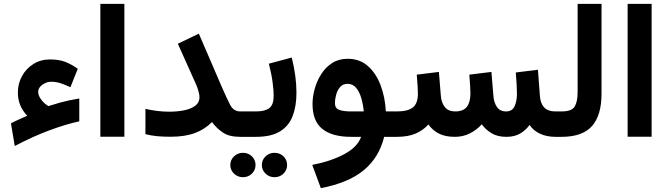

<svg xmlns="http://www.w3.org/2000/svg" viewBox="-20 -707 3454 992"><path d="M177.2 -231.9Q177.2 -213.9 192.4 -193.1Q207.5 -172.4 230 -158.7Q264.6 -169.9 289.6 -176.8Q314.5 -183.6 337.6 -188.5Q360.8 -193.4 389.6 -198.2V-80.1Q319.3 -64.9 234.1 -33.2Q148.9 -1.5 56.2 47.4L36.6 -69.8Q56.6 -80.6 77.4 -89.6Q98.1 -98.6 120.6 -108.9Q72.3 -159.7 72.3 -228.5Q72.3 -275.4 93.8 -314.2Q115.2 -353 152.8 -376.5Q190.4 -399.9 238.3 -399.9Q285.2 -399.9 317.6 -387.2Q350.1 -374.5 381.8 -351.6L343.8 -256.3Q319.8 -268.1 294.9 -276.4Q270 -284.7 244.6 -284.7Q220.7 -284.7 199 -269.3Q177.2 -253.9 177.2 -231.9Z M622.6 -687V-0.5H498.5V-687Z M1010.7 -204.6Q1010.7 -217.3 1005.1 -237.1Q999.5 -256.8 993.2 -270.5L898.9 -481L1007.3 -533.2L1126.5 -256.8Q1150.9 -200.7 1168.7 -166Q1186.5 -131.3 1221.2 -131.3H1241.2V0H1221.2Q1165.5 0 1133.3 -21Q1101.1 -42 1075.2 -76.2Q1038.6 -39.1 987.3 -19.8Q936 -0.5 861.8 -0.5Q820.8 -0.5 791.3 -3.4Q761.7 -6.3 731.4 -13.7V-144.5Q795.4 -129.9 854.5 -129.9Q895 -129.9 930.7 -137Q966.3 -144 988.5 -160.4Q1010.7 -176.8 1010.7 -204.6Z M1303.2 0H1221.2V-131.3H1302.2Q1349.6 -131.3 1371.8 -148.7Q1394 -166 1394 -212.4Q1394 -239.3 1388.4 -282Q1382.8 -324.7 1369.1 -377.9L1487.3 -409.7Q1511.7 -313 1511.7 -227.5Q1511.7 -159.2 1492.2 -107.9Q1472.7 -56.6 1427 -28.3Q1381.3 0 1303.2 0ZM1333 145.5Q1333 119.1 1352.1 100.8Q1371.1 82.5 1398.4 82.5Q1425.8 82.5 1444.6 100.8Q1463.4 119.1 1463.4 145.5Q1463.4 171.9 1444.6 190.2Q1425.8 208.5 1398.4 208.5Q1371.1 208.5 1352.1 190.2Q1333 171.9 1333 145.5ZM1169.9 145.5Q1169.9 119.1 1189.2 100.8Q1208.5 82.5 1235.4 82.5Q1262.7 82.5 1281.5 100.8Q1300.3 119.1 1300.3 145.5Q1300.3 171.9 1281.5 190.2Q1262.7 208.5 1235.4 208.5Q1208.5 208.5 1189.2 190.2Q1169.9 171.9 1169.9 145.5Z M1776.4 -403.3Q1838.4 -403.3 1880.9 -365.7Q1923.3 -328.1 1946.5 -266.4Q1969.7 -204.6 1973.6 -131.3H2014.2V0H1964.8Q1939 106 1860.4 171.6Q1781.7 237.3 1637.7 265.1L1593.3 145Q1689 126.5 1758.1 89.8Q1827.1 53.2 1845.7 0H1793.9Q1696.8 0 1645.8 -40.5Q1594.7 -81.1 1594.7 -169.9Q1594.7 -206.5 1605.7 -247.1Q1616.7 -287.6 1639.2 -323.2Q1661.6 -358.9 1695.8 -381.1Q1730 -403.3 1776.4 -403.3ZM1792.5 -131.3H1859.4Q1856.4 -165.5 1847.2 -198.2Q1837.9 -231 1820.6 -252.4Q1803.2 -273.9 1775.4 -273.9Q1751 -273.9 1736.6 -256.6Q1722.2 -239.3 1716.3 -215.8Q1710.4 -192.4 1710.4 -174.8Q1710.4 -147.5 1732.4 -139.4Q1754.4 -131.3 1792.5 -131.3Z M2595.7 0Q2551.3 0 2520.3 -18.3Q2489.3 -36.6 2469.2 -64.9Q2443.8 -36.1 2408.2 -18.1Q2372.6 0 2330.6 0Q2279.8 0 2246.8 -17.3Q2213.9 -34.7 2193.4 -64Q2167 -34.2 2127.9 -17.1Q2088.9 0 2030.3 0H1996.1V-131.3H2031.2Q2086.4 -131.3 2112.8 -151.6Q2139.2 -171.9 2139.2 -224.6Q2139.2 -235.8 2137.5 -264.6Q2135.7 -293.5 2133.3 -321.3L2247.6 -335.4L2257.8 -211.4Q2260.3 -177.2 2278.1 -154.3Q2295.9 -131.3 2331.5 -131.3Q2374.5 -131.3 2392.6 -155.8Q2410.6 -180.2 2410.6 -224.6Q2410.6 -235.4 2408.9 -264.4Q2407.2 -293.5 2404.8 -321.3L2519 -335.4L2529.3 -211.4Q2531.2 -179.7 2546.6 -155.5Q2562 -131.3 2595.2 -131.3Q2626 -131.3 2638.4 -157.5Q2650.9 -183.6 2650.9 -223.6Q2650.9 -241.2 2649.2 -271.7Q2647.5 -302.2 2645 -332.5L2759.3 -346.7L2769.5 -211.4Q2772 -173.3 2791.3 -152.3Q2810.5 -131.3 2849.1 -131.3H2862.8V0H2850.1Q2804.2 0 2769.5 -16.4Q2734.9 -32.7 2716.3 -61.5Q2696.8 -34.7 2668 -17.3Q2639.2 0 2595.7 0Z M2845.2 -131.3H2881.8Q2934.6 -131.3 2949.5 -157Q2964.4 -182.6 2964.4 -231.4V-687H3087.9V-222.2Q3087.9 -112.3 3039.1 -56.2Q2990.2 0 2881.3 0H2845.2Z M3346.7 -687V-0.5H3222.7V-687Z"/></svg>

Font: Vazirmatn RD
Style: Bold
Weight: 700
Designer: Saber Rastikerdar
Foundry: Saber Rastikerdar
Version: Version 32.102